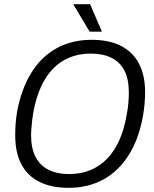

<svg xmlns="http://www.w3.org/2000/svg" viewBox="-20 -889 740 921"><path d="M308 12Q227 12 169.5 -16.5Q112 -45 82.5 -101Q53 -157 53 -240Q53 -268 55 -296Q57 -324 62 -353Q82 -461 129 -538Q176 -615 249.5 -656.5Q323 -698 420 -698Q502 -698 559 -669.5Q616 -641 646 -585Q676 -529 676 -447Q676 -420 673.5 -391.5Q671 -363 666 -334Q647 -226 599.5 -148.5Q552 -71 478.5 -29.5Q405 12 308 12ZM311 -54Q369 -54 415 -73.5Q461 -93 495.5 -129.5Q530 -166 553 -218Q576 -270 587 -335Q591 -354 593 -369.5Q595 -385 596 -398Q597 -411 597.5 -422.5Q598 -434 598 -445Q598 -510 576.5 -551Q555 -592 514 -612Q473 -632 416 -632Q359 -632 313 -613Q267 -594 232.5 -557.5Q198 -521 175 -469Q152 -417 140 -351Q137 -333 135 -317.5Q133 -302 132 -289Q131 -276 130 -264.5Q129 -253 129 -242Q129 -177 151 -135.5Q173 -94 214 -74Q255 -54 311 -54ZM410 -737 333 -866 334 -869H412L469 -737Z"/></svg>

Font: Archivo SemiCondensed Light
Style: Italic
Weight: 300
Width: 4
Italic angle: -10°
Designer: Hector Gatti
Foundry: Omnibus-Type
Version: Version 2.001